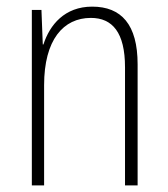

<svg xmlns="http://www.w3.org/2000/svg" viewBox="-20 -652 507 579"><path d="M258 -632C175 -632 130 -577 111 -518H109L105 -622H76V-93H113V-395C113 -532 171 -598 254 -598C319 -598 357 -554 357 -449V-93H395V-458C395 -578 346 -632 258 -632Z"/></svg>

Font: Noto Sans Kannada UI Condensed ExtraLight
Style: Regular
Weight: 200
Width: 3
Designer: Jelle Bosma - Monotype Design Team
Foundry: Monotype Imaging Inc.
Version: Version 2.005